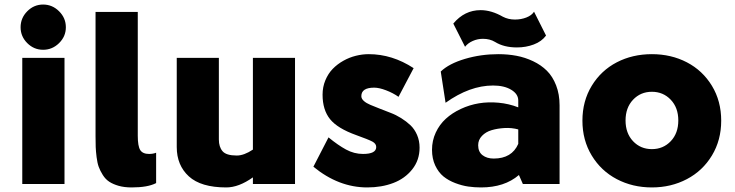

<svg xmlns="http://www.w3.org/2000/svg" viewBox="-20 -802 3204 837"><path d="M267.1 -683.1Q267.1 -643.1 237.5 -614Q208 -585 168 -585Q127.9 -585 98.9 -614Q69.8 -643.1 69.8 -683.1Q69.8 -723.6 98.9 -752.9Q127.9 -782.2 168 -782.2Q208 -782.2 237.5 -752.9Q267.1 -723.6 267.1 -683.1ZM261.2 0H77.1V-549.8H261.2Z M580.6 -210Q580.6 -165 591.3 -147.9Q602.1 -130.9 629.9 -130.9Q647 -130.9 660.6 -136.2V-3.9Q624.5 15.1 553.7 15.1Q522 15.1 497.3 8.1Q472.7 1 456.3 -9.8Q439.9 -20.5 428.2 -39.1Q416.5 -57.6 410.4 -74.5Q404.3 -91.3 401.1 -116.9Q397.9 -142.6 397.2 -161.1Q396.5 -179.7 396.5 -208V-750H580.6Z M1082.5 -549.8H1266.1V0H1082.5V-28.8Q1021 15.1 966.3 15.1Q856 15.1 803.2 -33.2Q750.5 -81.5 750.5 -161.1V-549.8H934.1V-193.8Q934.1 -161.6 950.2 -142.8Q966.3 -124 1012.2 -124Q1043.9 -124 1082.5 -149.9Z M1783.2 -504.9 1717.3 -379.9Q1692.9 -397 1662.8 -408.4Q1632.8 -419.9 1611.3 -419.9Q1555.2 -419.9 1555.2 -382.8Q1555.2 -371.6 1566.2 -361.8Q1577.1 -352.1 1595 -344.7Q1612.8 -337.4 1635.5 -328.4Q1658.2 -319.3 1682.1 -310.3Q1706.1 -301.3 1728.8 -287.1Q1751.5 -272.9 1769.3 -256.1Q1787.1 -239.3 1798.1 -213.9Q1809.1 -188.5 1809.1 -158.2Q1809.1 -104 1777.1 -63.7Q1745.1 -23.4 1694.3 -4.2Q1643.6 15.1 1581.1 15.1Q1456.1 15.1 1346.2 -75.2L1412.1 -203.1Q1453.1 -169.4 1488.5 -150.1Q1523.9 -130.9 1562.5 -130.9Q1620.1 -130.9 1620.1 -161.1Q1620.1 -175.8 1603.3 -184.8Q1586.4 -193.8 1533.2 -212.9Q1451.2 -242.2 1418.7 -282.7Q1386.2 -323.2 1386.2 -389.2Q1386.2 -422.9 1398.4 -452.1Q1410.6 -481.4 1430.7 -502Q1450.7 -522.5 1476.8 -537.1Q1502.9 -551.8 1531.2 -558.8Q1559.6 -565.9 1587.4 -565.9Q1689.9 -565.9 1783.2 -504.9Z M2085.4 -632.8Q2062 -632.8 2041 -623.5Q2020 -614.3 2007.3 -598.1L1956.1 -699.2Q2004.9 -757.8 2075.2 -757.8Q2122.1 -757.8 2172.4 -729Q2195.8 -716.8 2225.1 -716.8Q2251.5 -716.8 2274.7 -725.8Q2297.9 -734.9 2308.1 -751L2360.4 -647Q2341.3 -621.1 2307.1 -608.2Q2272.9 -595.2 2233.4 -595.2Q2176.8 -595.2 2138.2 -619.1Q2115.7 -632.8 2085.4 -632.8ZM2152.3 -565.9Q2194.3 -565.9 2231.7 -558.8Q2269 -551.8 2304 -535.2Q2338.9 -518.6 2364 -493.7Q2389.2 -468.8 2404.3 -429.9Q2419.4 -391.1 2419.4 -342.8V0H2259.3L2242.2 -39.1Q2179.2 15.1 2077.1 15.1Q2048.3 15.1 2021.2 11.2Q1994.1 7.3 1964.6 -3.9Q1935.1 -15.1 1913.3 -32.7Q1891.6 -50.3 1877.4 -80.3Q1863.3 -110.4 1863.3 -148.9Q1863.3 -189 1879.6 -224.1Q1896 -259.3 1923.6 -284.4Q1951.2 -309.6 1988.8 -327.1Q2026.4 -344.7 2067.6 -351.6Q2108.9 -358.4 2153.6 -354.2Q2198.2 -350.1 2239.3 -334V-363.8Q2239.3 -392.1 2208.7 -410.6Q2178.2 -429.2 2129.4 -429.2Q2027.8 -429.2 1922.4 -354L1901.4 -490.2Q1937 -524.4 2006.6 -545.2Q2076.2 -565.9 2152.3 -565.9ZM2064.5 -168.9Q2064.5 -140.1 2083.5 -125.5Q2102.5 -110.8 2132.3 -110.8Q2211.4 -110.8 2239.3 -174.8V-237.8Q2210.9 -245.6 2179.9 -243.9Q2148.9 -242.2 2123.3 -234.6Q2097.7 -227.1 2081.1 -209.7Q2064.5 -192.4 2064.5 -168.9Z M2821.8 -565.9Q2905.8 -565.9 2974.4 -530.3Q3043 -494.6 3083.5 -428Q3124 -361.3 3124 -275.9Q3124 -190.9 3083.5 -124Q3043 -57.1 2974.1 -21Q2905.3 15.1 2821.8 15.1Q2737.8 15.1 2668.9 -21Q2600.1 -57.1 2559.6 -124Q2519 -190.9 2519 -275.9Q2519 -361.3 2559.6 -428Q2600.1 -494.6 2668.7 -530.3Q2737.3 -565.9 2821.8 -565.9ZM2904.1 -367.2Q2871.1 -401.9 2821.8 -401.9Q2772.5 -401.9 2739.7 -367.2Q2707 -332.5 2707 -276.9Q2707 -221.2 2739.7 -186.5Q2772.5 -151.9 2821.8 -151.9Q2871.1 -151.9 2904.1 -186.5Q2937 -221.2 2937 -276.9Q2937 -332.5 2904.1 -367.2Z"/></svg>

Font: Stilu Bold
Style: Regular
Weight: 700
Designer: Genilson Lima Santos
Foundry: Genilson Lima Santos
Version: Version 1.200;PS 001.200;hotconv 1.0.88;makeotf.lib2.5.64775